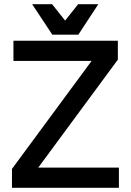

<svg xmlns="http://www.w3.org/2000/svg" viewBox="-20 -894 623 914"><path d="M37 0V-90L461 -665L479 -604H44V-700H541V-610L117 -35L97 -96H546V0ZM133 -874H228L290 -796L352 -874H448L353 -729H229Z"/></svg>

Font: Fustat SemiBold
Style: Regular
Weight: 600
Designer: Mohamed Gaber, Khaled Hosny, Laura Garcia Mut
Foundry: Kief Type Foundry, Alif Type Foundry, Hard Type Foundry
Version: Version 1.007